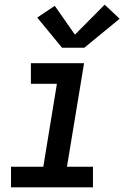

<svg xmlns="http://www.w3.org/2000/svg" viewBox="-20 -800 540 820"><path d="M27 0V-88H165L223 -442H112V-530H339L266 -88H377V0ZM245 -596 139 -725 214 -775 300 -652 427 -780 491 -720 340 -596Z"/></svg>

Font: Iosevka Curly Slab SmBdObl
Style: Regular
Weight: 600
Italic angle: -9°
Monospace: yes
Designer: Belleve Invis
Foundry: Belleve Invis
Version: Version 11.0.0; ttfautohint (v1.8.3)